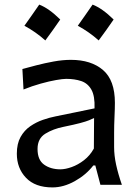

<svg xmlns="http://www.w3.org/2000/svg" viewBox="-20 -798 592 829"><path d="M206.5 11.2Q131.8 11.2 92.3 -30.3Q52.7 -71.8 52.7 -134.3Q52.7 -177.7 68.8 -206.5Q85 -235.4 110.6 -252.9Q136.2 -270.5 165 -280.5Q193.8 -290.5 219.2 -295.4L388.2 -330.1Q390.1 -383.8 374.5 -411.1Q358.9 -438.5 330.6 -448Q302.2 -457.5 265.6 -457.5Q251.5 -457.5 222.2 -452.4Q192.9 -447.3 156 -437Q119.1 -426.8 81.5 -411.6L76.7 -500Q101.6 -506.8 137.2 -516.1Q172.9 -525.4 211.9 -532.5Q251 -539.6 286.1 -539.6Q373.5 -539.6 424.8 -495.6Q476.1 -451.7 476.1 -354Q476.1 -330.1 474.4 -293.7Q472.7 -257.3 472.7 -224.1V-162.6Q472.7 -127 481.4 -86.7Q490.2 -46.4 506.3 0H413.6L391.6 -83.5H382.8Q351.6 -43 303 -15.9Q254.4 11.2 206.5 11.2ZM240.7 -66.9Q262.2 -66.9 289.6 -76.7Q316.9 -86.4 342.8 -106.4Q368.7 -126.5 385.3 -156.7L386.2 -288.6Q377.9 -284.2 364.7 -278.8Q351.6 -273.4 325.9 -266.6Q300.3 -259.8 254.9 -250.5Q210 -241.7 176 -220.9Q142.1 -200.2 142.1 -154.8Q142.1 -107.4 170.4 -87.2Q198.7 -66.9 240.7 -66.9ZM379.8 -778.1Q421.7 -762 470.6 -713.7Q455 -691.1 439.2 -668.8Q423.3 -646.5 406.1 -623.4Q365.3 -660 315.9 -686.8Q332.6 -710.4 348.1 -732.5Q363.7 -754.5 379.8 -778.1ZM149.4 -778.1Q191.3 -762 240.1 -713.7Q224.6 -691.1 208.7 -668.8Q192.9 -646.5 175.7 -623.4Q134.9 -660 85.4 -686.8Q102.1 -710.4 117.7 -732.5Q133.2 -754.5 149.4 -778.1Z"/></svg>

Font: Pinar-DS2-FD Medium
Style: Regular
Weight: 500
Designer: Amin Abedi
Version: Version 3.000